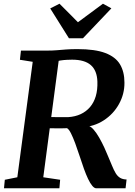

<svg xmlns="http://www.w3.org/2000/svg" viewBox="-20 -1016 730 1036"><path d="M1.5 0 6 -46 73.5 -59.5 156.5 -682.5 87.5 -693.5 93 -743H235Q264 -743 287 -745Q310 -747 336 -749Q362 -751 398 -751Q493 -751 548.2 -730Q603.5 -709 627.5 -668.8Q651.5 -628.5 651.5 -570Q652 -509 622.2 -455Q592.5 -401 540 -366.8Q487.5 -332.5 420 -329L451.5 -336.5Q466.5 -337.5 483 -319.2Q499.5 -301 515 -273.8Q530.5 -246.5 543 -219.5Q555.5 -192.5 562 -175.5Q575 -145.5 584.5 -122Q594 -98.5 604 -81.8Q614 -65 628 -56.5Q642 -48 663 -47.5L657.5 0H499.5Q489 0 477.8 -13.5Q466.5 -27 455.2 -50.8Q444 -74.5 433 -105Q421 -139.5 409.2 -175.2Q397.5 -211 385.8 -242.8Q374 -274.5 363 -296.5Q352 -318.5 341.5 -324.5Q339 -324 326.5 -323.8Q314 -323.5 297.2 -323.5Q280.5 -323.5 263.8 -323.8Q247 -324 236.5 -324L243.5 -384.5Q253 -384.5 268.8 -384.2Q284.5 -384 301.2 -384Q318 -384 331 -384Q344 -384 348.5 -384Q386 -386.5 415.5 -400.2Q445 -414 465.8 -438.2Q486.5 -462.5 496.8 -497Q507 -531.5 505.5 -576Q503.5 -635.5 470 -664.8Q436.5 -694 369 -694Q359.5 -694 341.5 -693.2Q323.5 -692.5 305.2 -689.5Q287 -686.5 275 -681L301 -721L213.5 -59.5L304.5 -46L300.5 0ZM352 -809.5 251 -970.5 301 -996Q326 -971 351 -946Q376 -921 400.5 -896Q434.5 -921 468 -946Q501.5 -971 535.5 -996L581 -971L427.5 -809.5Z"/></svg>

Font: Merriweather 20pt
Style: Bold Italic
Weight: 700
Italic angle: -7.8°
Version: Version 2.101